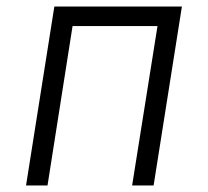

<svg xmlns="http://www.w3.org/2000/svg" viewBox="-20 -570 640 590"><path d="M60 0 147 -550H539L452 0H386L464 -490H203L126 0Z"/></svg>

Font: NKDuy Mono ExtraLight
Style: Italic
Weight: 200
Italic angle: -9°
Monospace: yes
Designer: NKDuy
Foundry: NKDuy
Version: Version 2.251; ttfautohint (v1.8.4.7-5d5b)